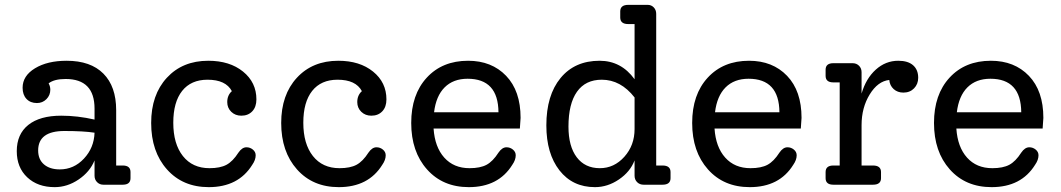

<svg xmlns="http://www.w3.org/2000/svg" viewBox="-20 -760 4364 790"><path d="M485 -79Q517 -79 517 -52V-27Q517 0 485 0H405Q390 0 379.5 -10.5Q369 -21 369 -37V-100Q350 -53 303.5 -21.5Q257 10 205 10Q135 10 92 -30.5Q49 -71 49 -138Q49 -208 96.5 -246Q144 -284 232 -284Q299 -284 369 -268V-313Q369 -435 250 -435Q203 -435 180 -417Q187 -405 187 -391Q187 -368 171 -352Q155 -336 132 -336Q105 -336 89 -353Q73 -370 73 -399Q73 -448 124 -479Q175 -510 254 -510Q353 -510 405.5 -457Q458 -404 458 -307V-79ZM226 -63Q284 -63 325.5 -107.5Q367 -152 369 -214Q324 -221 245 -221Q137 -221 137 -141Q137 -104 161 -83.5Q185 -63 226 -63Z M994 -154Q1009 -154 1020.5 -144.5Q1032 -135 1032 -121Q1032 -102 1018 -82Q961 10 839 10Q732 10 667 -63Q602 -136 602 -254Q602 -370 666.5 -440Q731 -510 837 -510Q925 -510 980 -465.5Q1035 -421 1035 -351Q1035 -320 1018 -302Q1001 -284 973 -284Q948 -284 931.5 -300Q915 -316 915 -340Q915 -368 934 -385Q909 -432 834 -432Q766 -432 729.5 -386Q693 -340 693 -255Q693 -168 732.5 -118Q772 -68 842 -68Q886 -68 912 -82Q938 -96 961 -132Q976 -154 994 -154Z M1529 -154Q1544 -154 1555.5 -144.5Q1567 -135 1567 -121Q1567 -102 1553 -82Q1496 10 1374 10Q1267 10 1202 -63Q1137 -136 1137 -254Q1137 -370 1201.5 -440Q1266 -510 1372 -510Q1460 -510 1515 -465.5Q1570 -421 1570 -351Q1570 -320 1553 -302Q1536 -284 1508 -284Q1483 -284 1466.5 -300Q1450 -316 1450 -340Q1450 -368 1469 -385Q1444 -432 1369 -432Q1301 -432 1264.5 -386Q1228 -340 1228 -255Q1228 -168 1267.5 -118Q1307 -68 1377 -68Q1421 -68 1447 -82Q1473 -96 1496 -132Q1511 -154 1529 -154Z M2122 -275Q2122 -270 2119 -231H1764Q1769 -155 1808 -111.5Q1847 -68 1912 -68Q1956 -68 1982 -82Q2008 -96 2031 -132Q2046 -154 2064 -154Q2079 -154 2090.5 -144.5Q2102 -135 2102 -121Q2102 -102 2088 -82Q2031 10 1909 10Q1802 10 1737 -63Q1672 -136 1672 -254Q1672 -371 1736 -440.5Q1800 -510 1906 -510Q2003 -510 2062.5 -448Q2122 -386 2122 -275ZM1904 -436Q1845 -436 1809.5 -400.5Q1774 -365 1766 -298H2031Q2030 -436 1904 -436Z M2706 -79Q2739 -79 2739 -52V-27Q2739 0 2706 0H2628Q2612 0 2601.5 -10.5Q2591 -21 2591 -37V-100Q2573 -53 2526.5 -21.5Q2480 10 2428 10Q2336 10 2282 -59Q2228 -128 2228 -244Q2228 -368 2286.5 -439Q2345 -510 2447 -510Q2536 -510 2591 -434V-661H2565Q2532 -661 2532 -688V-713Q2532 -740 2565 -740H2645Q2660 -740 2670 -729.5Q2680 -719 2680 -703V-79ZM2448 -68Q2507 -68 2549 -115Q2591 -162 2591 -229V-359Q2534 -432 2456 -432Q2389 -432 2354 -382.5Q2319 -333 2319 -239Q2319 -158 2353 -113Q2387 -68 2448 -68Z M3278 -275Q3278 -270 3275 -231H2920Q2925 -155 2964 -111.5Q3003 -68 3068 -68Q3112 -68 3138 -82Q3164 -96 3187 -132Q3202 -154 3220 -154Q3235 -154 3246.5 -144.5Q3258 -135 3258 -121Q3258 -102 3244 -82Q3187 10 3065 10Q2958 10 2893 -63Q2828 -136 2828 -254Q2828 -371 2892 -440.5Q2956 -510 3062 -510Q3159 -510 3218.5 -448Q3278 -386 3278 -275ZM3060 -436Q3001 -436 2965.5 -400.5Q2930 -365 2922 -298H3187Q3186 -436 3060 -436Z M3676 -510Q3716 -510 3737 -491.5Q3758 -473 3758 -440Q3758 -414 3741 -396.5Q3724 -379 3697 -379Q3673 -379 3657 -393.5Q3641 -408 3639 -431Q3592 -426 3558.5 -371.5Q3525 -317 3525 -245V-79H3572Q3605 -79 3605 -52V-27Q3605 0 3572 0H3409Q3377 0 3377 -27V-52Q3377 -79 3409 -79H3435V-421H3409Q3377 -421 3377 -448V-473Q3377 -500 3409 -500H3488Q3504 -500 3514.5 -489.5Q3525 -479 3525 -463V-375Q3543 -437 3583.5 -473.5Q3624 -510 3676 -510Z M4273 -275Q4273 -270 4270 -231H3915Q3920 -155 3959 -111.5Q3998 -68 4063 -68Q4107 -68 4133 -82Q4159 -96 4182 -132Q4197 -154 4215 -154Q4230 -154 4241.5 -144.5Q4253 -135 4253 -121Q4253 -102 4239 -82Q4182 10 4060 10Q3953 10 3888 -63Q3823 -136 3823 -254Q3823 -371 3887 -440.5Q3951 -510 4057 -510Q4154 -510 4213.5 -448Q4273 -386 4273 -275ZM4055 -436Q3996 -436 3960.5 -400.5Q3925 -365 3917 -298H4182Q4181 -436 4055 -436Z"/></svg>

Font: Solway
Style: Regular
Weight: 400
Designer: Mariya V. Pigoulevskaya
Foundry: The Northern Block Ltd.
Version: Version 1.000;hotconv 1.0.109;makeotfexe 2.5.65596